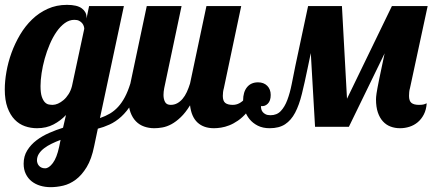

<svg xmlns="http://www.w3.org/2000/svg" viewBox="-33 -525 1791 795"><path d="M356.9 80.1Q346.2 133.8 325.9 167Q305.7 200.2 280.8 218.8Q255.9 237.3 228.8 243.7Q201.7 250 176.8 250Q153.8 250 133.5 243.9Q113.3 237.8 98.1 225.8Q83 213.9 74 195.6Q64.9 177.2 64.9 152.8Q64.9 121.6 79.8 97.7Q94.7 73.7 118.2 55.9Q141.6 38.1 170.7 25.4Q199.7 12.7 228 3.9L240.2 -48.8Q218.3 -25.4 188.7 -9.8Q159.2 5.9 120.1 5.9Q94.2 5.9 70.3 -2.4Q46.4 -10.7 27.8 -29.8Q9.3 -48.8 -2 -79.6Q-13.2 -110.4 -13.2 -154.8Q-13.2 -189 -6.3 -228Q0.5 -267.1 14.6 -306.2Q28.8 -345.2 50 -381.1Q71.3 -417 99.9 -444.6Q128.4 -472.2 164.6 -488.5Q200.7 -504.9 244.1 -504.9Q286.6 -504.9 305.9 -490.2Q325.2 -475.6 325.2 -454.1V-448.2L335.9 -500H480L380.9 -36.1Q403.8 -43.9 422.4 -54.9Q440.9 -65.9 456.3 -82.8Q471.7 -99.6 484.1 -123Q496.6 -146.5 506.8 -179.2H548.8Q533.7 -129.4 512.9 -96.2Q492.2 -63 468.8 -41.7Q445.3 -20.5 420.4 -9.3Q395.5 2 372.1 7.8ZM315.9 -405.8Q315.9 -410.2 314 -416.5Q312 -422.9 307.4 -428.7Q302.7 -434.6 294.9 -438.7Q287.1 -442.9 274.9 -442.9Q253.9 -442.9 235.1 -429.2Q216.3 -415.5 200.7 -392.8Q185.1 -370.1 172.9 -341.3Q160.6 -312.5 152.1 -282Q143.6 -251.5 139.2 -221.9Q134.8 -192.4 134.8 -168.9Q134.8 -140.1 140.1 -124.5Q145.5 -108.9 153.1 -101.3Q160.6 -93.8 169.4 -92.3Q178.2 -90.8 185.1 -90.8Q195.3 -90.8 207 -95.9Q218.8 -101.1 230.2 -110.8Q241.7 -120.6 251 -135.3Q260.3 -149.9 265.1 -168.9ZM217.8 54.2Q198.2 61.5 180.7 70.1Q163.1 78.6 149.7 88.9Q136.2 99.1 128.2 111.6Q120.1 124 120.1 139.2Q120.1 144.5 122.1 150.4Q124 156.2 128.2 161.1Q132.3 166 138.7 168.9Q145 171.9 153.8 171.9Q169.4 171.9 185.8 150.1Q202.1 128.4 211.9 83Z M1053.7 -179.2Q1039.6 -138.7 1022.9 -108.9Q1006.3 -79.1 988.5 -58.6Q970.7 -38.1 952.1 -25.4Q933.6 -12.7 916 -5.9Q898.4 1 882.3 3.4Q866.2 5.9 853 5.9Q810.1 5.9 784.7 -17.8Q759.3 -41.5 753.9 -88.9Q734.9 -58.1 715.3 -39.6Q695.8 -21 676.8 -10.7Q657.7 -0.5 639.6 2.7Q621.6 5.9 606 5.9Q583.5 5.9 564 -1Q544.4 -7.8 530 -22.5Q515.6 -37.1 507.3 -59.6Q499 -82 499 -113.8Q499 -127.4 501 -143.8Q502.9 -160.2 506.8 -179.2L574.7 -500H718.8L647 -160.2Q644 -144.5 644 -131.8Q644 -114.7 650.4 -102.8Q656.7 -90.8 673.8 -90.8Q688.5 -90.8 700.7 -97.4Q712.9 -104 722.9 -115.7Q732.9 -127.4 740.5 -143.8Q748 -160.2 753.9 -179.2L821.8 -500H965.8L894 -160.2Q891.6 -151.9 890.6 -143.8Q889.6 -135.7 889.6 -127.9Q889.6 -106.9 899.7 -98.9Q909.7 -90.8 930.7 -90.8Q945.3 -90.8 957.8 -97.4Q970.2 -104 980.5 -115.7Q990.7 -127.4 998.5 -143.8Q1006.3 -160.2 1011.7 -179.2Z M1271.5 0 1253.9 -305.2 1240.7 -242.2Q1228.5 -182.6 1217 -136.2Q1205.6 -89.8 1189 -58.3Q1172.4 -26.9 1147.5 -10.5Q1122.6 5.9 1083.5 5.9Q1055.2 5.9 1034.4 -4.6Q1013.7 -15.1 1000.2 -31.7Q986.8 -48.3 980.2 -68.6Q973.6 -88.9 973.6 -108.9Q973.6 -144 990 -164.1Q1006.3 -184.1 1035.6 -184.1Q1059.1 -184.1 1073.5 -169.7Q1087.9 -155.3 1087.9 -131.8Q1087.9 -107.4 1075.7 -95.5Q1063.5 -83.5 1047.9 -85.9Q1047.4 -80.1 1048.8 -73.5Q1050.3 -66.9 1054.7 -61.3Q1059.1 -55.7 1066.9 -51.8Q1074.7 -47.9 1086.9 -47.9Q1113.3 -47.9 1129.6 -65.2Q1146 -82.5 1156.7 -111.1Q1167.5 -139.6 1174.8 -176.5Q1182.1 -213.4 1189.9 -252L1242.7 -500H1382.8L1403.8 -116.2L1589.8 -500H1737.8L1664.6 -160.2Q1662.1 -151.9 1661.4 -143.8Q1660.6 -135.7 1660.6 -127.9Q1660.6 -106.9 1670.7 -98.9Q1680.7 -90.8 1701.7 -90.8Q1715.8 -90.8 1722.2 -92.8Q1728.5 -94.7 1733.9 -97.2Q1731.9 -70.3 1721.9 -51Q1711.9 -31.7 1696.8 -19Q1681.6 -6.3 1662.6 -0.2Q1643.6 5.9 1623.5 5.9Q1602.1 5.9 1584 -1Q1565.9 -7.8 1552.5 -22.5Q1539.1 -37.1 1531.5 -59.6Q1523.9 -82 1523.9 -113.8Q1523.9 -118.7 1524.4 -124Q1524.9 -129.4 1526.1 -138.2Q1527.3 -147 1529.8 -159.9Q1532.2 -172.9 1536.1 -192.4Q1540 -211.9 1545.9 -239.3Q1551.8 -266.6 1559.6 -304.2L1411.6 0Z"/></svg>

Font: Lobster
Style: Regular
Weight: 400
Designer: Pablo Impallari
Foundry: Pablo Impallari
Version: Version 1.007; ttfautohint (v1.1) -l 8 -r 50 -G 50 -x 14 -D 